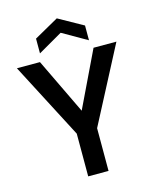

<svg xmlns="http://www.w3.org/2000/svg" viewBox="-133 -1005 883 1094"><g transform="rotate(-15 309.0 -458.0)"><path d="M249 0V-252L16 -700H152L310 -371L468 -700H603L369 -252V0ZM165 -748V-835L309 -916L454 -835V-748L309 -831Z"/></g></svg>

Font: AWOL-DM SemiBold
Style: Regular
Weight: 600
Designer: Colophon Foundry, Jonny Pinhorn, Mikhail Sharanda
Foundry: Colophon Foundry
Version: Version 1.000;Glyphs 3.2.3 (3260)